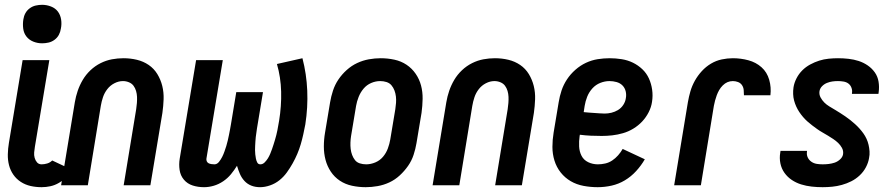

<svg xmlns="http://www.w3.org/2000/svg" viewBox="-20 -770 3722 798"><path d="M153 8Q129 8 107 3Q85 -2 66.5 -14Q48 -26 35.5 -44Q23 -62 17.5 -83.5Q12 -105 12.5 -128.5Q13 -152 17 -176L74 -520H185L125 -160Q123 -148 122 -136.5Q121 -125 124 -114Q127 -103 134 -95Q141 -87 153 -87Q164 -87 176 -90.5Q188 -94 197 -103L280 -64Q270 -48 256 -34Q242 -20 225 -10Q208 0 189.5 4Q171 8 153 8ZM155 -590Q136 -590 118.5 -597Q101 -604 90 -618Q79 -632 76.5 -651Q74 -670 77 -689Q79 -703 85.5 -715Q92 -727 103.5 -735.5Q115 -744 128.5 -747Q142 -750 155 -750Q174 -750 192 -743Q210 -736 220.5 -722Q231 -708 234 -689Q237 -670 233 -651Q231 -637 224.5 -625Q218 -613 206.5 -604.5Q195 -596 181.5 -593Q168 -590 155 -590Z M234 0 291 -345Q295 -369 303 -392.5Q311 -416 324 -438Q337 -460 356 -478Q375 -496 398 -507.5Q421 -519 445 -523.5Q469 -528 493 -528Q522 -528 549 -521.5Q576 -515 598 -500Q620 -485 634 -462Q648 -439 654.5 -412.5Q661 -386 660 -357.5Q659 -329 655 -301L605 0H494L546 -316Q548 -329 549 -342Q550 -355 549.5 -367.5Q549 -380 545.5 -392Q542 -404 535 -413.5Q528 -423 516 -428Q504 -433 491 -433Q473 -433 455.5 -424Q438 -415 426 -399.5Q414 -384 408 -366Q402 -348 399 -330L345 0Z M828 8Q803 8 781 1Q759 -6 744.5 -23Q730 -40 726.5 -63.5Q723 -87 727 -111L795 -520H906L838 -111Q837 -105 839.5 -99.5Q842 -94 847 -91.5Q852 -89 858.5 -88Q865 -87 871 -87Q882 -87 890 -97Q898 -107 903.5 -118Q909 -129 913 -140.5Q917 -152 920.5 -163Q924 -174 926.5 -185.5Q929 -197 931.5 -208.5Q934 -220 936 -231.5Q938 -243 940 -254L962 -387H1073L1051 -254Q1049 -245 1048 -236Q1047 -227 1045.5 -218Q1044 -209 1043 -200Q1042 -191 1041.5 -182Q1041 -173 1040.5 -164Q1040 -155 1040 -146Q1040 -137 1041 -128.5Q1042 -120 1043.5 -111.5Q1045 -103 1049 -95Q1053 -87 1062 -87Q1072 -87 1080 -95Q1088 -103 1093.5 -112Q1099 -121 1103 -130.5Q1107 -140 1110.5 -150Q1114 -160 1117 -169.5Q1120 -179 1123 -189Q1126 -199 1128.5 -209Q1131 -219 1133 -229Q1135 -239 1136.5 -248.5Q1138 -258 1140 -268Q1150 -329 1148.5 -389Q1147 -449 1131 -504L1237 -528Q1254 -463 1257 -393.5Q1260 -324 1249 -253Q1245 -232 1240.5 -211.5Q1236 -191 1230 -170.5Q1224 -150 1215.5 -130Q1207 -110 1196 -90.5Q1185 -71 1172 -53Q1159 -35 1141.5 -21Q1124 -7 1102.5 0.5Q1081 8 1061 8Q1041 8 1024.5 1.5Q1008 -5 996 -18Q984 -31 977 -47.5Q970 -64 965 -81Q954 -63 940 -46Q926 -29 907.5 -16.5Q889 -4 868.5 2Q848 8 828 8Z M1500 8Q1471 8 1443 2Q1415 -4 1392.5 -19Q1370 -34 1355 -56.5Q1340 -79 1333 -105.5Q1326 -132 1326 -161Q1326 -190 1331 -219L1352 -345Q1356 -369 1364 -393.5Q1372 -418 1386.5 -439.5Q1401 -461 1421 -479Q1441 -497 1464.5 -508Q1488 -519 1513 -523.5Q1538 -528 1562 -528Q1591 -528 1619 -522Q1647 -516 1669.5 -501Q1692 -486 1707.5 -463.5Q1723 -441 1730 -414.5Q1737 -388 1736.5 -359Q1736 -330 1732 -301L1711 -175Q1707 -151 1699 -126.5Q1691 -102 1676 -80.5Q1661 -59 1641.5 -41Q1622 -23 1598.5 -12Q1575 -1 1549.5 3.5Q1524 8 1500 8ZM1502 -87Q1521 -87 1540 -95Q1559 -103 1572 -118.5Q1585 -134 1592 -153Q1599 -172 1602 -190L1623 -316Q1625 -329 1626 -342.5Q1627 -356 1625.5 -369Q1624 -382 1619.5 -394Q1615 -406 1607 -415.5Q1599 -425 1586.5 -429Q1574 -433 1560 -433Q1541 -433 1522.5 -425Q1504 -417 1491 -401.5Q1478 -386 1470.5 -367Q1463 -348 1460 -330L1439 -204Q1437 -191 1436.5 -177.5Q1436 -164 1437.5 -151Q1439 -138 1443.5 -126Q1448 -114 1455.5 -104.5Q1463 -95 1475.5 -91Q1488 -87 1502 -87Z M1778 0 1835 -345Q1839 -369 1847 -392.5Q1855 -416 1868 -438Q1881 -460 1900 -478Q1919 -496 1942 -507.5Q1965 -519 1989 -523.5Q2013 -528 2037 -528Q2066 -528 2093 -521.5Q2120 -515 2142 -500Q2164 -485 2178 -462Q2192 -439 2198.5 -412.5Q2205 -386 2204 -357.5Q2203 -329 2199 -301L2149 0H2038L2090 -316Q2092 -329 2093 -342Q2094 -355 2093.5 -367.5Q2093 -380 2089.5 -392Q2086 -404 2079 -413.5Q2072 -423 2060 -428Q2048 -433 2035 -433Q2017 -433 1999.5 -424Q1982 -415 1970 -399.5Q1958 -384 1952 -366Q1946 -348 1943 -330L1889 0Z M2464 8Q2434 8 2405 2.5Q2376 -3 2352 -17Q2328 -31 2310.5 -53Q2293 -75 2284.5 -102.5Q2276 -130 2276 -159.5Q2276 -189 2281 -219L2302 -345Q2306 -370 2314 -394Q2322 -418 2336.5 -440Q2351 -462 2371.5 -480Q2392 -498 2415.5 -509Q2439 -520 2464 -524Q2489 -528 2514 -528Q2539 -528 2564 -524Q2589 -520 2610.5 -509.5Q2632 -499 2649.5 -482.5Q2667 -466 2677 -444Q2687 -422 2690.5 -397Q2694 -372 2690 -347Q2687 -325 2676 -303.5Q2665 -282 2649 -265Q2633 -248 2612.5 -235.5Q2592 -223 2569.5 -216.5Q2547 -210 2525 -207.5Q2503 -205 2481 -205Q2458 -205 2435.5 -206Q2413 -207 2390 -210L2389 -204Q2386 -183 2387 -161.5Q2388 -140 2397 -122.5Q2406 -105 2424.5 -96Q2443 -87 2465 -87Q2480 -87 2495.5 -90.5Q2511 -94 2524.5 -103Q2538 -112 2549 -124.5Q2560 -137 2568 -151L2660 -108Q2645 -82 2624 -59Q2603 -36 2577 -20.5Q2551 -5 2522 1.5Q2493 8 2464 8ZM2493 -298Q2507 -298 2521.5 -301.5Q2536 -305 2549 -313Q2562 -321 2570.5 -334Q2579 -347 2581 -361Q2584 -376 2580.5 -390.5Q2577 -405 2567 -415Q2557 -425 2542.5 -429Q2528 -433 2513 -433Q2494 -433 2475 -425.5Q2456 -418 2442 -402.5Q2428 -387 2420.5 -368Q2413 -349 2410 -330L2406 -304Q2417 -303 2428 -302Q2439 -301 2449.5 -300.5Q2460 -300 2471 -299Q2482 -298 2493 -298Z M2782 0 2839 -345Q2843 -368 2849.5 -390.5Q2856 -413 2868 -434.5Q2880 -456 2897 -474.5Q2914 -493 2935 -505.5Q2956 -518 2979.5 -523Q3003 -528 3026 -528Q3059 -528 3090.5 -519.5Q3122 -511 3145 -490.5Q3168 -470 3177 -438.5Q3186 -407 3182 -374H3072Q3072 -385 3071 -396Q3070 -407 3064 -416Q3058 -425 3047.5 -429Q3037 -433 3026 -433Q3014 -433 3003.5 -428.5Q2993 -424 2984 -415Q2975 -406 2969 -395.5Q2963 -385 2959 -374Q2955 -363 2952 -352Q2949 -341 2947 -330L2893 0Z M3399 8Q3376 8 3353.5 5.5Q3331 3 3310 -3.5Q3289 -10 3271 -22Q3253 -34 3240.5 -51.5Q3228 -69 3223.5 -91Q3219 -113 3223 -136L3224 -143H3334V-140Q3332 -127 3337 -116Q3342 -105 3352 -98Q3362 -91 3374 -89Q3386 -87 3399 -87Q3412 -87 3424.5 -88.5Q3437 -90 3449 -94Q3461 -98 3471.5 -107.5Q3482 -117 3484 -129Q3486 -143 3479.5 -155Q3473 -167 3463.5 -176Q3454 -185 3443.5 -192Q3433 -199 3421.5 -206Q3410 -213 3398.5 -219.5Q3387 -226 3376.5 -233.5Q3366 -241 3355.5 -249Q3345 -257 3335.5 -265.5Q3326 -274 3317.5 -284Q3309 -294 3302 -304.5Q3295 -315 3289.5 -327Q3284 -339 3280.5 -352Q3277 -365 3276.5 -379Q3276 -393 3278 -407Q3281 -426 3290.5 -444.5Q3300 -463 3314.5 -477.5Q3329 -492 3347.5 -502Q3366 -512 3385 -518Q3404 -524 3424 -526Q3444 -528 3463 -528Q3485 -528 3507 -525.5Q3529 -523 3549 -516.5Q3569 -510 3586.5 -498Q3604 -486 3616 -469Q3628 -452 3631.5 -430.5Q3635 -409 3632 -387L3631 -380H3521V-383Q3523 -394 3519 -405Q3515 -416 3506.5 -422.5Q3498 -429 3486 -431Q3474 -433 3463 -433Q3451 -433 3440 -431.5Q3429 -430 3417.5 -425.5Q3406 -421 3397 -412Q3388 -403 3386 -391Q3384 -377 3390.5 -365Q3397 -353 3406 -344Q3415 -335 3426.5 -328Q3438 -321 3449 -314.5Q3460 -308 3471 -301Q3482 -294 3493 -286.5Q3504 -279 3514 -271Q3524 -263 3533.5 -254.5Q3543 -246 3552 -236Q3561 -226 3568.5 -215.5Q3576 -205 3581.5 -193Q3587 -181 3590 -168Q3593 -155 3594 -141Q3595 -127 3592 -113Q3589 -94 3579 -75Q3569 -56 3553 -41Q3537 -26 3518 -16.5Q3499 -7 3479 -1.5Q3459 4 3439 6Q3419 8 3399 8Z"/></svg>

Font: Iosevka QP
Style: Bold Italic
Weight: 700
Italic angle: -9°
Designer: Belleve Invis
Foundry: Belleve Invis
Version: Version 20.0.0; ttfautohint (v1.8.4)